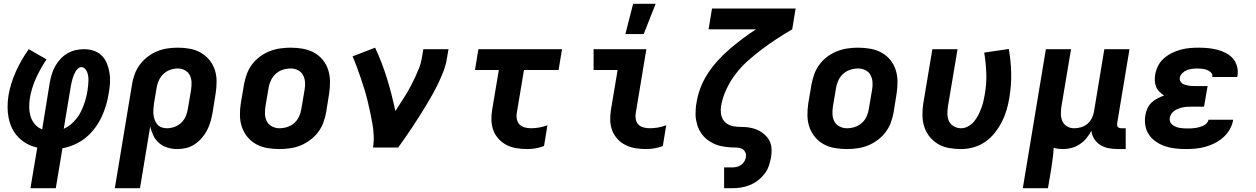

<svg xmlns="http://www.w3.org/2000/svg" viewBox="-20 -780 6640 1015"><path d="M141 215 177 0Q148 -6 122.5 -20Q97 -34 77 -54.5Q57 -75 44.5 -100.5Q32 -126 26 -155Q20 -184 20 -214.5Q20 -245 25 -276Q36 -340 64 -402Q92 -464 132 -520L226 -466Q194 -419 170.5 -367Q147 -315 138 -262Q134 -237 134.5 -212Q135 -187 142 -164Q149 -141 164.5 -123Q180 -105 203 -96L243 -343Q247 -365 253.5 -387Q260 -409 271.5 -429.5Q283 -450 299.5 -468Q316 -486 336.5 -498Q357 -510 380 -515Q403 -520 425 -520Q452 -520 476.5 -511.5Q501 -503 518.5 -485.5Q536 -468 545.5 -444Q555 -420 559 -394.5Q563 -369 561.5 -342Q560 -315 555 -288Q550 -256 540.5 -223.5Q531 -191 516.5 -160.5Q502 -130 481 -102Q460 -74 433 -52Q406 -30 374 -16Q342 -2 310 4L275 215ZM317 -99Q337 -108 353.5 -121.5Q370 -135 383.5 -152Q397 -169 406.5 -187.5Q416 -206 423 -225.5Q430 -245 435 -264.5Q440 -284 443 -304Q445 -316 446 -328Q447 -340 447.5 -352Q448 -364 446.5 -375.5Q445 -387 441 -398Q437 -409 429 -417Q421 -425 409 -425Q400 -425 392 -417.5Q384 -410 379 -401.5Q374 -393 370.5 -384Q367 -375 364 -365.5Q361 -356 359 -346.5Q357 -337 355 -328Z M587 215 678 -334Q682 -361 692 -388Q702 -415 719.5 -438.5Q737 -462 760.5 -480Q784 -498 811 -509Q838 -520 865.5 -524Q893 -528 920 -528Q952 -528 983 -522.5Q1014 -517 1040.5 -502Q1067 -487 1086.5 -463.5Q1106 -440 1115.5 -411Q1125 -382 1125 -350Q1125 -318 1120 -286L1104 -186Q1100 -163 1093.5 -139.5Q1087 -116 1076 -94Q1065 -72 1048.5 -52.5Q1032 -33 1011 -18.5Q990 -4 966 2Q942 8 919 8Q891 8 866 0.5Q841 -7 821.5 -23.5Q802 -40 791 -63Q780 -86 774 -111L720 215ZM862 -102Q882 -102 902 -109Q922 -116 937.5 -130.5Q953 -145 961.5 -164.5Q970 -184 973 -204L990 -304Q993 -324 992.5 -344.5Q992 -365 983.5 -382Q975 -399 957.5 -408.5Q940 -418 920 -418Q900 -418 880 -411Q860 -404 844.5 -389.5Q829 -375 820 -355.5Q811 -336 808 -316L794 -232Q792 -217 791 -202Q790 -187 791.5 -173Q793 -159 798 -146Q803 -133 811.5 -122.5Q820 -112 833.5 -107Q847 -102 862 -102Z M1457 8Q1424 8 1392.5 2.5Q1361 -3 1334.5 -17.5Q1308 -32 1288.5 -55.5Q1269 -79 1259 -108Q1249 -137 1248.5 -169.5Q1248 -202 1253 -234L1270 -334Q1275 -362 1285 -389Q1295 -416 1312.5 -439.5Q1330 -463 1354.5 -481Q1379 -499 1406 -509.5Q1433 -520 1461 -524Q1489 -528 1516 -528Q1549 -528 1580.5 -522.5Q1612 -517 1639 -502.5Q1666 -488 1685.5 -464.5Q1705 -441 1714.5 -412Q1724 -383 1724.5 -350.5Q1725 -318 1720 -286L1704 -186Q1699 -158 1689 -131Q1679 -104 1661 -80.5Q1643 -57 1618.5 -39Q1594 -21 1567.5 -10.5Q1541 0 1512.5 4Q1484 8 1457 8ZM1457 -102Q1478 -102 1498.5 -108.5Q1519 -115 1535.5 -129.5Q1552 -144 1561 -164Q1570 -184 1573 -204L1590 -304Q1594 -325 1592.5 -345.5Q1591 -366 1582 -383Q1573 -400 1555 -409Q1537 -418 1517 -418Q1496 -418 1475.5 -411.5Q1455 -405 1438.5 -390.5Q1422 -376 1412.5 -356Q1403 -336 1400 -316L1383 -216Q1380 -195 1381 -174.5Q1382 -154 1391.5 -137Q1401 -120 1419 -111Q1437 -102 1457 -102Z M1952 0Q1957 -33 1955.5 -65Q1954 -97 1948.5 -128Q1943 -159 1936.5 -189Q1930 -219 1922.5 -249.5Q1915 -280 1906 -309.5Q1897 -339 1887 -368Q1877 -397 1866.5 -425.5Q1856 -454 1844 -482L1963 -528Q2000 -449 2026 -364.5Q2052 -280 2070 -193Q2084 -215 2098.5 -237Q2113 -259 2126.5 -281Q2140 -303 2152 -326Q2164 -349 2175 -372.5Q2186 -396 2195.5 -420Q2205 -444 2209 -468L2218 -520H2351L2342 -468Q2337 -436 2325 -405Q2313 -374 2299 -344Q2285 -314 2268.5 -284.5Q2252 -255 2234.5 -226Q2217 -197 2199 -168.5Q2181 -140 2162.5 -112Q2144 -84 2124.5 -56Q2105 -28 2085 0Z M2768 8Q2739 8 2711 3.5Q2683 -1 2659 -13Q2635 -25 2616.5 -45Q2598 -65 2588.5 -90Q2579 -115 2578 -143.5Q2577 -172 2582 -201L2617 -410H2491L2509 -520H2951L2933 -410H2750L2712 -183Q2709 -166 2712.5 -149.5Q2716 -133 2726.5 -122Q2737 -111 2753.5 -106.5Q2770 -102 2787 -102Q2809 -102 2831 -106Q2853 -110 2874 -118L2856 -8Q2835 0 2812.5 4Q2790 8 2768 8Z M3396 8Q3367 8 3339.5 3.5Q3312 -1 3287.5 -13Q3263 -25 3244.5 -45Q3226 -65 3216.5 -90Q3207 -115 3206 -143.5Q3205 -172 3210 -201L3245 -410H3118V-520H3397L3341 -183Q3338 -166 3341 -149.5Q3344 -133 3354.5 -122Q3365 -111 3381.5 -106.5Q3398 -102 3415 -102Q3437 -102 3459 -106Q3481 -110 3502 -118L3484 -8Q3463 0 3440.5 4Q3418 8 3396 8ZM3286 -600 3327 -760H3446L3383 -600Z M3808 215V105H3850Q3862 105 3874 102.5Q3886 100 3896.5 93Q3907 86 3914 75Q3921 64 3923 52Q3926 37 3919.5 24Q3913 11 3900 5.5Q3887 0 3871.5 0Q3856 0 3841 -1Q3826 -2 3812 -4Q3798 -6 3784 -9.5Q3770 -13 3757 -19Q3744 -25 3732 -32.5Q3720 -40 3709.5 -49.5Q3699 -59 3691 -70Q3683 -81 3676.5 -93.5Q3670 -106 3666 -119.5Q3662 -133 3659.5 -147Q3657 -161 3657 -176Q3657 -191 3658 -206Q3659 -221 3662 -236Q3668 -276 3683 -315.5Q3698 -355 3721.5 -391Q3745 -427 3774.5 -459.5Q3804 -492 3837 -520.5Q3870 -549 3905 -575Q3940 -601 3976 -625H3726L3744 -735H4186L4168 -625Q4127 -601 4087 -575Q4047 -549 4008.5 -520Q3970 -491 3934 -459Q3898 -427 3869 -389Q3840 -351 3820 -308Q3800 -265 3792 -221Q3789 -202 3791 -182.5Q3793 -163 3802.5 -147.5Q3812 -132 3828 -123Q3844 -114 3863 -111.5Q3882 -109 3901.5 -109Q3921 -109 3940 -106Q3959 -103 3976.5 -96.5Q3994 -90 4008.5 -79.5Q4023 -69 4035 -55Q4047 -41 4053 -23.5Q4059 -6 4059 13.5Q4059 33 4056 52Q4052 75 4044 98Q4036 121 4020.5 140.5Q4005 160 3985 175Q3965 190 3942.5 199Q3920 208 3896.5 211.5Q3873 215 3850 215Z M4457 8Q4424 8 4392.5 2.5Q4361 -3 4334.5 -17.5Q4308 -32 4288.5 -55.5Q4269 -79 4259 -108Q4249 -137 4248.5 -169.5Q4248 -202 4253 -234L4270 -334Q4275 -362 4285 -389Q4295 -416 4312.5 -439.5Q4330 -463 4354.5 -481Q4379 -499 4406 -509.5Q4433 -520 4461 -524Q4489 -528 4516 -528Q4549 -528 4580.5 -522.5Q4612 -517 4639 -502.5Q4666 -488 4685.5 -464.5Q4705 -441 4714.5 -412Q4724 -383 4724.5 -350.5Q4725 -318 4720 -286L4704 -186Q4699 -158 4689 -131Q4679 -104 4661 -80.5Q4643 -57 4618.5 -39Q4594 -21 4567.5 -10.5Q4541 0 4512.5 4Q4484 8 4457 8ZM4457 -102Q4478 -102 4498.5 -108.5Q4519 -115 4535.5 -129.5Q4552 -144 4561 -164Q4570 -184 4573 -204L4590 -304Q4594 -325 4592.5 -345.5Q4591 -366 4582 -383Q4573 -400 4555 -409Q4537 -418 4517 -418Q4496 -418 4475.5 -411.5Q4455 -405 4438.5 -390.5Q4422 -376 4412.5 -356Q4403 -336 4400 -316L4383 -216Q4380 -195 4381 -174.5Q4382 -154 4391.5 -137Q4401 -120 4419 -111Q4437 -102 4457 -102Z M5061 8Q5028 8 4997 2.5Q4966 -3 4940 -18Q4914 -33 4895 -56.5Q4876 -80 4866.5 -109Q4857 -138 4856.5 -170Q4856 -202 4861 -234L4909 -520H5042L4991 -216Q4988 -196 4988.5 -175.5Q4989 -155 4997.5 -138Q5006 -121 5023.5 -111.5Q5041 -102 5061 -102Q5080 -102 5098 -112Q5116 -122 5129 -137.5Q5142 -153 5151 -170.5Q5160 -188 5167 -206.5Q5174 -225 5178.5 -243.5Q5183 -262 5186 -281Q5196 -337 5194 -392.5Q5192 -448 5183 -502L5313 -521Q5324 -459 5325.5 -394.5Q5327 -330 5316 -264Q5311 -232 5301.5 -199.5Q5292 -167 5276.5 -136.5Q5261 -106 5239 -78Q5217 -50 5188 -30Q5159 -10 5126 -1Q5093 8 5061 8Z M5387 215 5509 -520H5642L5591 -216Q5588 -196 5588.5 -176Q5589 -156 5596.5 -139Q5604 -122 5621 -112Q5638 -102 5658 -102Q5676 -102 5694 -107Q5712 -112 5727 -124Q5742 -136 5751 -153.5Q5760 -171 5763 -188L5818 -520H5951L5886 -129Q5885 -123 5885.5 -118Q5886 -113 5889.5 -109Q5893 -105 5898 -103.5Q5903 -102 5909 -102H5931V8H5890Q5865 8 5841 3.5Q5817 -1 5797.5 -13Q5778 -25 5765 -45Q5752 -65 5750 -89Q5739 -68 5723.5 -49.5Q5708 -31 5688 -17.5Q5668 -4 5645 2Q5622 8 5600 8Q5587 8 5574.5 6.5Q5562 5 5550 1Q5549 28 5545.5 54.5Q5542 81 5538 108L5520 215Z M6250 8Q6222 8 6194 5Q6166 2 6140.5 -6.5Q6115 -15 6092.5 -30Q6070 -45 6055 -66.5Q6040 -88 6035 -115.5Q6030 -143 6035 -171Q6038 -189 6046 -207Q6054 -225 6068 -238Q6082 -251 6099.5 -260Q6117 -269 6134 -275Q6121 -284 6109.5 -295Q6098 -306 6092 -320.5Q6086 -335 6085 -352Q6084 -369 6087 -386Q6091 -410 6102.5 -432.5Q6114 -455 6133.5 -472Q6153 -489 6175.5 -500Q6198 -511 6222 -517.5Q6246 -524 6270 -526Q6294 -528 6317 -528Q6343 -528 6367.5 -525.5Q6392 -523 6415.5 -517Q6439 -511 6461 -499.5Q6483 -488 6498 -470.5Q6513 -453 6519.5 -429Q6526 -405 6522 -380L6520 -373H6388L6389 -374Q6391 -388 6381.5 -397Q6372 -406 6360 -410.5Q6348 -415 6335 -416.5Q6322 -418 6308 -418Q6295 -418 6281 -416Q6267 -414 6254 -409Q6241 -404 6230 -393Q6219 -382 6217 -369Q6215 -360 6219 -352Q6223 -344 6229.5 -339Q6236 -334 6244.5 -331.5Q6253 -329 6262 -327.5Q6271 -326 6280 -325.5Q6289 -325 6298 -325H6364L6345 -216H6279Q6268 -216 6256.5 -215.5Q6245 -215 6233.5 -212.5Q6222 -210 6211 -206Q6200 -202 6190 -195.5Q6180 -189 6173 -179Q6166 -169 6164 -157Q6162 -146 6166 -136Q6170 -126 6178 -120Q6186 -114 6195.5 -110Q6205 -106 6216 -104Q6227 -102 6237.5 -101.5Q6248 -101 6259 -101Q6269 -101 6280 -101.5Q6291 -102 6301 -103.5Q6311 -105 6321 -108Q6331 -111 6341 -115.5Q6351 -120 6359 -128.5Q6367 -137 6369 -147H6499V-146Q6495 -121 6481.5 -97Q6468 -73 6447.5 -54.5Q6427 -36 6402.5 -23.5Q6378 -11 6352.5 -4Q6327 3 6301 5.5Q6275 8 6250 8Z"/></svg>

Font: Iosevka XBd Ex Obl
Style: Regular
Weight: 800
Width: 7
Italic angle: -9°
Monospace: yes
Designer: Belleve Invis
Foundry: Belleve Invis
Version: Version 32.5.0; ttfautohint (v1.8.4)